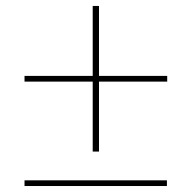

<svg xmlns="http://www.w3.org/2000/svg" viewBox="-20 -622 640 642"><path d="M290 -115.2V-349.1H62V-368.2H290V-602.1H311V-368.2H539.1V-349.1H311V-115.2ZM62 0V-19H538.1V0Z"/></svg>

Font: Anuphan Thin
Style: Regular
Weight: 250
Designer: Mike Abbink, Paul van der Laan, Pieter van Rosmalen, Mint Tantisuwanna
Foundry: Bold Monday; Cadson Demak
Version: Version 3.002;hotconv 1.0.109;makeotfexe 2.5.65596